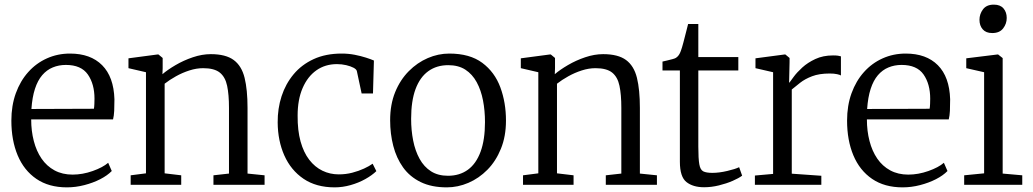

<svg xmlns="http://www.w3.org/2000/svg" viewBox="-20 -797 4453 828"><path d="M268.5 11Q190.5 11 137 -25.5Q83.5 -62 56.2 -127Q29 -192 29 -277Q29 -341.5 48.2 -394.8Q67.5 -448 101.8 -486.2Q136 -524.5 182.2 -545.2Q228.5 -566 282 -566Q370.5 -566 420.5 -515.8Q470.5 -465.5 473.5 -369Q473.5 -340.5 472.5 -319.2Q471.5 -298 467.5 -282H114.5Q114.5 -232 125.8 -188.8Q137 -145.5 159.2 -113Q181.5 -80.5 215.2 -62.2Q249 -44 293 -44Q336 -44 379.8 -59.5Q423.5 -75 446.5 -95L462 -59.5Q443 -40 412.2 -24.2Q381.5 -8.5 344 1.2Q306.5 11 268.5 11ZM115.5 -327 385 -328Q386.5 -336 387 -349.2Q387.5 -362.5 387.5 -371.5Q387.5 -434.5 358.8 -475.8Q330 -517 264 -517Q233.5 -517 207.5 -506.2Q181.5 -495.5 162 -472.8Q142.5 -450 130.8 -414Q119 -378 115.5 -327Z M609.5 -49.5V-485.5L534 -503V-545.5L658.5 -562H663.5L681.5 -547V-503L680.5 -477Q702.5 -496 737 -516.2Q771.5 -536.5 811.5 -550Q851.5 -563.5 889 -563.5Q953.5 -563.5 987.8 -538.2Q1022 -513 1034.8 -461.5Q1047.5 -410 1047.5 -331.5V-48.5L1121 -41V0H900.5V-41L967.5 -48.5V-332Q967.5 -389 959.5 -427Q951.5 -465 927.8 -484Q904 -503 856 -503Q827 -503 796.8 -493.2Q766.5 -483.5 738.8 -468Q711 -452.5 690 -436V-49.5L761.5 -41V0H543.5V-41Z M1423.5 11Q1343.5 11 1289 -26Q1234.5 -63 1206.2 -126.5Q1178 -190 1177.5 -269Q1177 -328.5 1194.2 -381.8Q1211.5 -435 1246 -476.5Q1280.5 -518 1332.5 -542Q1384.5 -566 1453.5 -566Q1482.5 -566 1509.5 -560.8Q1536.5 -555.5 1558.2 -548.5Q1580 -541.5 1592.5 -536L1588.5 -394H1539.5L1519 -490Q1517.5 -498 1504.8 -504.8Q1492 -511.5 1473 -516Q1454 -520.5 1433 -520.5Q1382.5 -520.5 1344.5 -493.8Q1306.5 -467 1285 -417.2Q1263.5 -367.5 1263.5 -298.5Q1263 -234.5 1276.2 -186.8Q1289.5 -139 1313.8 -107.8Q1338 -76.5 1370.5 -60.8Q1403 -45 1441 -45Q1471.5 -45 1499.2 -52.2Q1527 -59.5 1549.8 -70Q1572.5 -80.5 1587 -91L1603 -59Q1584.5 -41 1555.5 -24.8Q1526.5 -8.5 1492 1.2Q1457.5 11 1423.5 11Z M1662.5 -278.5Q1662.5 -346.5 1684.2 -399.8Q1706 -453 1742.8 -490Q1779.5 -527 1824.8 -546.5Q1870 -566 1917.5 -566Q2006 -566 2059.8 -526Q2113.5 -486 2137.8 -420.2Q2162 -354.5 2162 -277Q2162 -209 2140.2 -155.5Q2118.5 -102 2082 -65Q2045.5 -28 2000 -8.5Q1954.5 11 1907 11Q1840.5 11 1793.8 -12Q1747 -35 1718.2 -75.2Q1689.5 -115.5 1676 -167.8Q1662.5 -220 1662.5 -278.5ZM1912 -39Q1962 -39 1997.8 -65Q2033.5 -91 2052.5 -142.8Q2071.5 -194.5 2071.5 -270.5Q2071.5 -319.5 2063 -363.8Q2054.5 -408 2035.8 -442.5Q2017 -477 1987 -496.5Q1957 -516 1913 -516Q1863 -516 1827 -490Q1791 -464 1772 -412.8Q1753 -361.5 1753 -284.5Q1753 -235 1761.8 -190.8Q1770.5 -146.5 1789.5 -112Q1808.5 -77.5 1838.8 -58.2Q1869 -39 1912 -39Z M2301.5 -49.5V-485.5L2226 -503V-545.5L2350.5 -562H2355.5L2373.5 -547V-503L2372.5 -477Q2394.5 -496 2429 -516.2Q2463.5 -536.5 2503.5 -550Q2543.5 -563.5 2581 -563.5Q2645.5 -563.5 2679.8 -538.2Q2714 -513 2726.8 -461.5Q2739.5 -410 2739.5 -331.5V-48.5L2813 -41V0H2592.5V-41L2659.5 -48.5V-332Q2659.5 -389 2651.5 -427Q2643.5 -465 2619.8 -484Q2596 -503 2548 -503Q2519 -503 2488.8 -493.2Q2458.5 -483.5 2430.8 -468Q2403 -452.5 2382 -436V-49.5L2453.5 -41V0H2235.5V-41Z M3016.5 10.5Q2968.5 10.5 2940.2 -12Q2912 -34.5 2912 -99.5V-493H2837V-531.5Q2845.5 -533.5 2857.2 -536.2Q2869 -539 2879.5 -541.8Q2890 -544.5 2894 -547Q2899.5 -550.5 2903.2 -554.5Q2907 -558.5 2910.2 -564.2Q2913.5 -570 2916.5 -578.5Q2921 -590.5 2927.2 -614.2Q2933.5 -638 2939.2 -660.8Q2945 -683.5 2947.5 -693.5H2991.5V-551H3164V-493H2991.5V-165Q2991.5 -112.5 2995.8 -88.5Q3000 -64.5 3013 -58Q3026 -51.5 3052 -51.5Q3081.5 -51.5 3116.5 -59.8Q3151.5 -68 3167.5 -76L3180.5 -39.5Q3166 -28.5 3139.5 -17Q3113 -5.5 3080.5 2.5Q3048 10.5 3016.5 10.5Z M3235.5 0V-40L3314 -47V-485.5L3238 -503V-545.5L3363 -562H3367L3385 -547V-529L3383 -440.5L3385 -441.5Q3389.5 -447.5 3403 -466Q3416.5 -484.5 3439.8 -505.8Q3463 -527 3496.2 -542.5Q3529.5 -558 3572.5 -558Q3586.5 -558 3594 -556.8Q3601.5 -555.5 3606.5 -554V-471.5Q3603.5 -474 3590.5 -477Q3577.5 -480 3558 -480Q3513 -480 3482.2 -468.2Q3451.5 -456.5 3430.8 -440.2Q3410 -424 3394.5 -411V-48L3522 -39V0Z M3872.5 11Q3794.5 11 3741 -25.5Q3687.5 -62 3660.2 -127Q3633 -192 3633 -277Q3633 -341.5 3652.2 -394.8Q3671.5 -448 3705.8 -486.2Q3740 -524.5 3786.2 -545.2Q3832.5 -566 3886 -566Q3974.5 -566 4024.5 -515.8Q4074.5 -465.5 4077.5 -369Q4077.5 -340.5 4076.5 -319.2Q4075.5 -298 4071.5 -282H3718.5Q3718.5 -232 3729.8 -188.8Q3741 -145.5 3763.2 -113Q3785.5 -80.5 3819.2 -62.2Q3853 -44 3897 -44Q3940 -44 3983.8 -59.5Q4027.5 -75 4050.5 -95L4066 -59.5Q4047 -40 4016.2 -24.2Q3985.5 -8.5 3948 1.2Q3910.5 11 3872.5 11ZM3719.5 -327 3989 -328Q3990.5 -336 3991 -349.2Q3991.5 -362.5 3991.5 -371.5Q3991.5 -434.5 3962.8 -475.8Q3934 -517 3868 -517Q3837.5 -517 3811.5 -506.2Q3785.5 -495.5 3766 -472.8Q3746.5 -450 3734.8 -414Q3723 -378 3719.5 -327Z M4138 0V-41L4224 -49.5V-485.5L4147 -503V-545.5L4281 -562H4284.5L4304 -546.5V-48.5L4388.5 -41V0ZM4258.5 -654.5Q4232 -654.5 4218 -670.5Q4204 -686.5 4204 -711.5Q4204 -736.5 4219.2 -756.8Q4234.5 -777 4265.5 -777H4266.5Q4293.5 -777 4307.5 -760.8Q4321.5 -744.5 4321.5 -719.5Q4321.5 -694.5 4306 -674.5Q4290.5 -654.5 4259.5 -654.5Z"/></svg>

Font: Merriweather 28pt Light
Style: Regular
Weight: 300
Version: Version 2.100